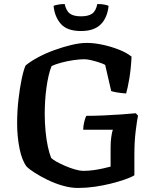

<svg xmlns="http://www.w3.org/2000/svg" viewBox="-20 -933 786 953"><path d="M367 0Q331 0 291 -11.5Q251 -23 214.5 -41Q178 -59 151 -76.5Q124 -94 113 -105Q89 -136 77 -195.5Q65 -255 65 -321Q65 -380 71.5 -437.5Q78 -495 87.5 -540.5Q97 -586 107 -608Q131 -628 168 -648Q205 -668 249 -684Q293 -700 335 -710Q377 -720 410 -720Q447 -720 489 -711Q531 -702 569.5 -687Q608 -672 633 -652Q630 -591 622 -543.5Q614 -496 606 -469Q579 -471 559.5 -474.5Q540 -478 532 -481L502 -611Q491 -617 471 -623.5Q451 -630 431.5 -634.5Q412 -639 398 -639Q376 -639 345 -634.5Q314 -630 284 -622Q254 -614 236 -605Q228 -586 221.5 -558Q215 -530 210.5 -497.5Q206 -465 204 -431.5Q202 -398 202 -367Q202 -325 206 -282.5Q210 -240 217.5 -205.5Q225 -171 234 -149Q242 -141 260.5 -130.5Q279 -120 303.5 -109.5Q328 -99 352 -92Q376 -85 395 -85Q419 -85 444 -88.5Q469 -92 491.5 -97Q514 -102 529 -106V-203Q529 -230 532.5 -254Q536 -278 540 -289H393Q393 -307 398 -327.5Q403 -348 408 -358Q448 -358 493.5 -360Q539 -362 581.5 -365Q624 -368 654 -371L665 -359Q660 -335 653.5 -282.5Q647 -230 647 -164V-63Q631 -53 601 -42.5Q571 -32 531.5 -22Q492 -12 449.5 -6Q407 0 367 0ZM382 -779Q313 -779 282 -814.5Q251 -850 246 -904Q253 -907 268 -910Q283 -913 301 -913Q309 -878 327.5 -865Q346 -852 382 -852Q418 -852 437 -865Q456 -878 463 -913Q485 -913 499 -910Q513 -907 519 -904Q513 -845 480 -812Q447 -779 382 -779Z"/></svg>

Font: Texturina Medium 12pt SemiBold
Style: Regular
Weight: 600
Version: Version 1.002